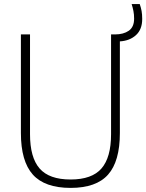

<svg xmlns="http://www.w3.org/2000/svg" viewBox="-20 -908 714 937"><path d="M324.5 9Q198.5 9 140.2 -56Q82 -121 82 -259V-740H126.5V-253Q126.5 -139.5 173.2 -85.8Q220 -32 324.5 -32Q428.5 -32 475.2 -85.8Q522 -139.5 522 -253V-740H541Q582.5 -740 608.5 -758Q634.5 -776 634.5 -817Q634.5 -837.5 631.2 -854Q628 -870.5 622.5 -888H662Q668 -870.5 671 -854.2Q674 -838 674 -815.5Q674 -764.5 643.8 -736.8Q613.5 -709 565 -706V-259Q565 -121 507.5 -56Q450 9 324.5 9Z"/></svg>

Font: Encode Sans SemiCondensed SemiCondensed ExtraLight
Style: Regular
Weight: 200
Width: 4
Designer: Multiple Designers
Foundry: Impallari Type
Version: Version 3.000; ttfautohint (v1.8.3) -l 8 -r 50 -G 200 -x 14 